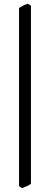

<svg xmlns="http://www.w3.org/2000/svg" viewBox="-20 -770 265 1015"><path d="M143.6 201.2Q135.7 208 121.6 214.4Q107.4 220.7 96.2 224.6L80.6 213.9V-728Q93.3 -735.4 103.8 -741Q114.3 -746.6 127.4 -750L143.6 -740.2Z"/></svg>

Font: Dai Banna SIL Light
Style: Regular
Weight: 300
Designer: Victor Gaultney
Foundry: SIL International
Version: Version 4.000